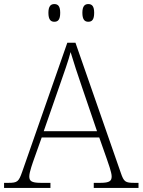

<svg xmlns="http://www.w3.org/2000/svg" viewBox="-23 -924 701 944"><path d="M411 -817C429 -817 440 -827 440 -861C440 -894 429 -904 411 -904C394 -904 382 -894 382 -861C382 -827 394 -817 411 -817ZM244 -817C262 -817 273 -827 273 -861C273 -894 262 -904 244 -904C227 -904 215 -894 215 -861C215 -827 227 -817 244 -817ZM-3 0H225V-25H178C130 -25 121 -35 121 -57C121 -78 139 -127 145 -144L182 -248H465L502 -143C508 -125 526 -77 526 -57C526 -35 517 -25 470 -25H438V0H658V-25H638C593 -25 586 -30 571 -74L348 -714H308L86 -79C69 -31 63 -25 18 -25H-3ZM192 -279 271 -506C288 -555 316 -633 324 -668C337 -624 361 -551 380 -496L454 -279Z"/></svg>

Font: Noto Serif Georgian ExtraLight
Style: Regular
Weight: 200
Designer: Monotype Design Team, Akaki Razmadze
Foundry: Google LLC
Version: Version 2.003